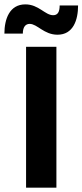

<svg xmlns="http://www.w3.org/2000/svg" viewBox="-57 -866 380 886"><path d="M-36.7 -710.8H48.3C48.3 -742.5 61.7 -755.8 80 -755.8C115 -755.8 145.8 -705.8 208.3 -705.8C280.8 -705.8 303.3 -773.3 303.3 -840.8H218.3C218.3 -810.8 209.2 -795.8 188.3 -795.8C150.8 -795.8 121.7 -845.8 60 -845.8C-13.3 -845.8 -36.7 -777.5 -36.7 -710.8ZM63.3 0H203.3V-650H63.3Z"/></svg>

Font: Familjen Grotesk GF
Style: Bold
Weight: 700
Designer: Anders Wikstroem, Jonas Baeckman, Matilda Gysing, Kristian Moeller
Foundry: Familjen STHLM AB
Version: Version 2.000; Beta; Release 4; Build 6